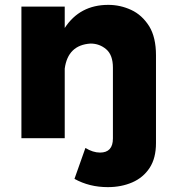

<svg xmlns="http://www.w3.org/2000/svg" viewBox="-20 -568 714 789"><path d="M423 201Q347 201 286 167L331 40Q362 59 391 59Q444 59 444 1V-290Q444 -342 416.5 -365.5Q389 -389 352 -389Q259 -383 246 -286V0H68V-541H246V-453Q308 -548 425 -548Q474.5 -548 519.2 -527.2Q564 -506.5 593.5 -459.5Q621 -414 621 -341V20Q621 82 594.8 122Q568.5 162 523.5 181.5Q478.5 201 423 201Z"/></svg>

Font: Argentum Novus
Style: Bold
Weight: 700
Designer: Julieta Ulanovsky (font) & Cristiano Sobral (main changes)
Foundry: Julieta Ulanovsky (font) & Cristiano Sobral (main changes)
Version: Version 3.00;November 27, 2020;FontCreator 13.0.0.2655 64-bi